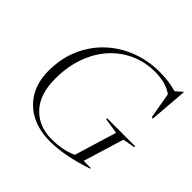

<svg xmlns="http://www.w3.org/2000/svg" viewBox="-184 -921 1113 1113"><g transform="rotate(45 372.0 -365.0)"><path d="M368.5 -5.5Q407.5 -5.5 448.2 -12.5Q489 -19.5 527 -37L606 -296.5L508 -312L510.5 -319.5H740.5L738 -312L664 -298L588 -48.5H647.5L645.5 -43Q573 -18 502.8 -4Q432.5 10 370.5 10Q279.5 10 213 -25Q146.5 -60 110.5 -123.8Q74.5 -187.5 74.5 -273Q74.5 -376.5 111.2 -459.8Q148 -543 211.8 -602.2Q275.5 -661.5 358.5 -693.2Q441.5 -725 534.5 -725Q576 -725 610.2 -720.2Q644.5 -715.5 675.5 -706.5L713.5 -740.5H717L698.5 -505.5H688.5L660 -667Q628.5 -689 592.5 -697.8Q556.5 -706.5 513.5 -706.5Q435 -706.5 366.2 -675.8Q297.5 -645 245.2 -587.8Q193 -530.5 163.8 -449.5Q134.5 -368.5 134.5 -268Q134.5 -141 198.8 -73.2Q263 -5.5 368.5 -5.5Z"/></g></svg>

Font: Newsreader Display Light
Style: Italic
Weight: 300
Italic angle: -17°
Designer: Hugues Gentile
Foundry: Production Type
Version: Version 1.001